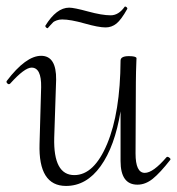

<svg xmlns="http://www.w3.org/2000/svg" viewBox="-32 -570 554 602"><path d="M118 -482Q118 -481 115.5 -482Q113 -483 111.5 -485Q110 -487 110 -489Q145 -546 185 -546Q200 -546 244 -534Q288 -522 315 -522Q340 -522 359 -549Q360 -550 362.5 -549Q365 -548 366.5 -545.5Q368 -543 367 -542Q348 -508 333 -496Q318 -484 299 -484Q277 -484 233 -496.5Q189 -509 163 -509Q153 -509 145.5 -506Q138 -503 135.5 -501Q133 -499 126 -491Q119 -483 118 -482ZM490 -77Q493 -80 498.5 -76Q504 -72 502 -69Q470 -28 447 -9.5Q424 9 399 9Q346 9 346 -65V-221Q328 -111 283.5 -49Q239 13 175 13Q88 13 92 -119L97 -297Q98 -358 67 -358Q45 -358 0 -308Q-4 -304 -8.5 -308Q-13 -312 -11 -316Q49 -395 97 -395Q145 -395 144 -320L138 -138Q135 -21 201 -21Q263 -21 304 -119Q345 -217 346 -380Q346 -394 372 -394Q394 -394 396 -388Q396 -387 395.5 -375Q395 -363 394.5 -345Q394 -327 394 -312L393 -89Q393 -28 422 -28Q448 -28 490 -77Z"/></svg>

Font: Cormorant Upright Light
Style: Regular
Weight: 300
Designer: Christian Thalmann (Catharsis Fonts)
Foundry: Catharsis Fonts
Version: Version 3.302;PS 003.302;hotconv 1.0.88;makeotf.lib2.5.64775